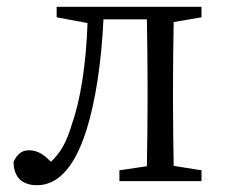

<svg xmlns="http://www.w3.org/2000/svg" viewBox="-20 -534 662 566"><path d="M574 -483V-514H147V-483L238 -466C234 -349 218 -241 192 -168C176 -114 158 -83 130 -57C110 -78 91 -91 65 -91C43 -91 30 -78 20 -57C20 -11 46 12 89 12C140 12 195 -24 235 -151C261 -233 279 -349 285 -477H413C414 -422 415 -341 415 -286V-228C415 -176 414 -100 413 -44L332 -32V0H574V-32L492 -45C491 -100 490 -176 490 -228V-286C490 -338 491 -414 492 -469Z"/></svg>

Font: Noto Serif CJK JP
Style: Regular
Weight: 400
Designer: Ryoko NISHIZUKA 西塚涼子 (kana & ideographs); Frank Grießhammer (Latin, Greek & Cyrillic); Wenlong ZHANG 张文龙 (bopomofo); San
Foundry: Adobe Systems Incorporated
Version: Version 1.000;PS 1;hotconv 16.6.53;makeotf.lib2.5.65590